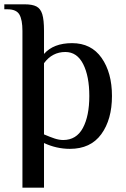

<svg xmlns="http://www.w3.org/2000/svg" viewBox="-35 -680 583 890"><path d="M69 -537Q69 -588 55 -612.5Q41 -637 -1 -637H-15V-660H79Q115 -660 134 -650Q153 -640 161 -614Q169 -588 169 -537V-430Q213 -480 299 -480Q388 -480 436 -411.5Q484 -343 484 -235Q484 -126 434.5 -58Q385 10 289 10Q227 10 169 -17V190H69ZM379 -235Q379 -327 350.5 -383Q322 -439 268 -439Q207 -439 169 -387V-57Q197 -45 218 -38Q239 -31 258 -31Q319 -31 349 -86.5Q379 -142 379 -235Z"/></svg>

Font: El Messiri Medium
Style: Regular
Weight: 500
Designer: Mohamed Gaber
Foundry: Kief Type Foundry
Version: Version 2.007